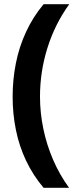

<svg xmlns="http://www.w3.org/2000/svg" viewBox="-20 -734 379 912"><path d="M40 -274Q40 -356 55.5 -434Q71 -512 104 -583Q137 -654 187 -714H309Q241 -620 205.5 -507Q170 -394 170 -275Q170 -198 186 -121.5Q202 -45 232.5 25.5Q263 96 308 158H187Q137 99 104 29.5Q71 -40 55.5 -117Q40 -194 40 -274Z"/></svg>

Font: Noto Sans Canadian Aboriginal
Style: Regular
Weight: 400
Designer: Monotype Design Team, Typotheque's Kevin King
Foundry: Monotype Imaging Inc.
Version: Version 2.002